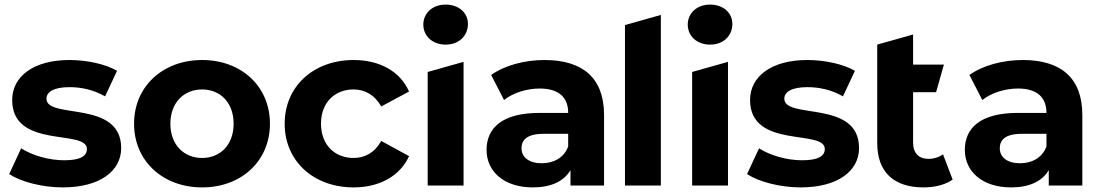

<svg xmlns="http://www.w3.org/2000/svg" viewBox="-20 -807 4796 835"><path d="M253 8C414 8 507 -63 507 -163C507 -375 182 -286 182 -378C182 -406 212 -428 282 -428C331 -428 384 -418 437 -388L489 -499C438 -529 356 -546 282 -546C125 -546 33 -474 33 -372C33 -157 358 -247 358 -159C358 -129 331 -110 259 -110C193 -110 120 -131 72 -162L20 -50C70 -17 162 8 253 8Z M859 8C1030 8 1154 -107 1154 -269C1154 -431 1030 -546 859 -546C688 -546 563 -431 563 -269C563 -107 688 8 859 8ZM859 -120C781 -120 721 -176 721 -269C721 -362 781 -418 859 -418C937 -418 996 -362 996 -269C996 -176 937 -120 859 -120Z M1518 8C1631 8 1720 -42 1759 -128L1638 -194C1609 -142 1566 -120 1517 -120C1438 -120 1376 -175 1376 -269C1376 -363 1438 -418 1517 -418C1566 -418 1609 -395 1638 -344L1759 -409C1720 -497 1631 -546 1518 -546C1343 -546 1218 -431 1218 -269C1218 -107 1343 8 1518 8Z M1918 -613C1976 -613 2015 -651 2015 -703C2015 -751 1976 -787 1918 -787C1860 -787 1821 -749 1821 -700C1821 -651 1860 -613 1918 -613ZM1840 0H1996V-538L1840 -494Z M2348 -546C2262 -546 2175 -523 2116 -481L2172 -372C2211 -403 2270 -422 2327 -422C2411 -422 2451 -383 2451 -316H2327C2163 -316 2096 -250 2096 -155C2096 -62 2171 8 2297 8C2376 8 2432 -18 2461 -67V0H2607V-307C2607 -470 2512 -546 2348 -546ZM2336 -97C2281 -97 2248 -123 2248 -162C2248 -198 2271 -225 2344 -225H2451V-170C2433 -121 2388 -97 2336 -97Z M2698 0H2854V-742L2698 -698Z M3068 -613C3126 -613 3165 -651 3165 -703C3165 -751 3126 -787 3068 -787C3010 -787 2971 -749 2971 -700C2971 -651 3010 -613 3068 -613ZM2990 0H3146V-538L2990 -494Z M3462 8C3623 8 3716 -63 3716 -163C3716 -375 3391 -286 3391 -378C3391 -406 3421 -428 3491 -428C3540 -428 3593 -418 3646 -388L3698 -499C3647 -529 3565 -546 3491 -546C3334 -546 3242 -474 3242 -372C3242 -157 3567 -247 3567 -159C3567 -129 3540 -110 3468 -110C3402 -110 3329 -131 3281 -162L3229 -50C3279 -17 3371 8 3462 8Z M4081 -136C4064 -123 4041 -116 4018 -116C3976 -116 3951 -141 3951 -187V-406H4051L4085 -526H3951V-657L3795 -613V-185C3795 -57 3869 8 3996 8C4044 8 4091 -3 4123 -26Z M4428 -546C4342 -546 4255 -523 4196 -481L4252 -372C4291 -403 4350 -422 4407 -422C4491 -422 4531 -383 4531 -316H4407C4243 -316 4176 -250 4176 -155C4176 -62 4251 8 4377 8C4456 8 4512 -18 4541 -67V0H4687V-307C4687 -470 4592 -546 4428 -546ZM4416 -97C4361 -97 4328 -123 4328 -162C4328 -198 4351 -225 4424 -225H4531V-170C4513 -121 4468 -97 4416 -97Z"/></svg>

Font: Talent SemiBold
Style: Bold
Weight: 700
Designer: Mike Powis
Version: Version 1.001;hotconv 1.0.109;makeotfexe 2.5.65596